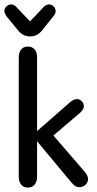

<svg xmlns="http://www.w3.org/2000/svg" viewBox="-23 -841 439 870"><path d="M145 -247V-580Q145 -604 134 -617Q123 -630 103 -630Q84 -630 73 -617Q62 -604 62 -580V-41Q62 -18 73 -4.5Q84 9 103 9Q123 9 134 -4.5Q145 -18 145 -41V-201L299 -16Q309 -4 317.5 1.5Q326 7 337 7Q353 7 364.5 -4Q376 -15 376 -29Q376 -43 364 -59L219 -227L341 -331Q357 -346 357 -359Q357 -373 347.5 -382.5Q338 -392 325 -392Q313 -392 297 -380ZM113 -744 57 -803Q43 -821 28 -821Q16 -821 6.5 -812Q-3 -803 -3 -791Q-3 -782 5 -769L50 -714Q66 -693 80 -684.5Q94 -676 113 -676Q133 -676 147 -684.5Q161 -693 177 -715L221 -770Q225 -775 227 -780Q229 -785 229 -790Q229 -803 220 -812Q211 -821 199 -821Q183 -821 169 -803Z"/></svg>

Font: Beiruti Medium
Style: Regular
Weight: 500
Designer: Arlette Boutros
Foundry: Boutros
Version: Version 1.41